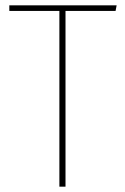

<svg xmlns="http://www.w3.org/2000/svg" viewBox="-20 -701 469 721"><path d="M418 -681 414 -660H226V0H203V-660H15V-681Z"/></svg>

Font: Fira Sans Condensed Thin
Style: Regular
Weight: 250
Width: 3
Designer: Carrois Corporate & Edenspiekermann AG
Foundry: Carrois Corporate GbR & Edenspiekermann AG
Version: Version 4.203